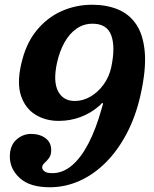

<svg xmlns="http://www.w3.org/2000/svg" viewBox="-20 -780 648 810"><path d="M158 -74Q158 -83.5 167.2 -91.8Q176.5 -100 186.2 -112.5Q196 -125 196 -147Q196 -179 172 -197Q148 -215 111 -215Q75.5 -215 48.5 -190.2Q21.5 -165.5 21.5 -119Q21.5 -67 63.8 -28.5Q106 10 190 10Q255 10 315.5 -17Q376 -44 426.8 -95Q477.5 -146 515.2 -218Q553 -290 573 -380Q597 -487 590.8 -560Q584.5 -633 554.8 -677Q525 -721 477 -740.5Q429 -760 368.5 -760Q300.5 -760 239.2 -732.8Q178 -705.5 133 -649.8Q88 -594 69 -507.5Q51 -427.5 69 -375Q87 -322.5 129.5 -296.2Q172 -270 227.5 -270Q276.5 -270 319.5 -286.2Q362.5 -302.5 394.5 -330Q403.5 -337 407 -341.8Q410.5 -346.5 413.5 -345Q415.5 -343.5 413.5 -337.8Q411.5 -332 408 -319Q384.5 -235 353 -174.5Q321.5 -114 283.2 -81.8Q245 -49.5 201 -49.5Q177.5 -49.5 167.8 -57Q158 -64.5 158 -74ZM220.5 -515Q231.5 -564.5 252.5 -601.8Q273.5 -639 303.5 -659.5Q333.5 -680 370.5 -680Q431.5 -680 449.5 -630.5Q467.5 -581 449 -495Q440 -455 416.8 -423Q393.5 -391 361.8 -372.5Q330 -354 296 -354Q246 -354 224.8 -395.5Q203.5 -437 220.5 -515Z"/></svg>

Font: Besley
Style: Bold Italic
Weight: 700
Italic angle: -13°
Designer: Owen Earl
Foundry: indestructible type*
Version: Version 2.001